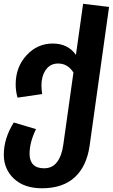

<svg xmlns="http://www.w3.org/2000/svg" viewBox="-29 -778 599 1019"><path d="M412.1 -757.8 549.8 -741.2 446.8 -5.9Q431.6 103.5 368.2 162.4Q304.7 221.2 193.8 221.2Q99.6 221.2 45.4 170.7Q-8.8 120.1 -8.8 43Q-8.8 -43 43.9 -127.9L162.1 -92.8Q127.9 -22.5 127.9 38.1Q127.9 75.2 147 95.2Q166 115.2 205.1 115.2Q249 115.2 274.2 81.5Q299.3 47.9 307.1 -11.2L360.8 -393.1Q330.1 -440.9 279.8 -440.9Q237.3 -440.9 214.1 -407.2Q190.9 -373.5 190.9 -325.2Q190.9 -305.2 194.8 -278.8L64 -259.8Q54.2 -294.9 54.2 -330.1Q54.2 -421.9 111.6 -484.4Q168.9 -546.9 251 -546.9Q331.5 -546.9 374 -486.8Z"/></svg>

Font: FiraGO SemiBold
Style: Italic
Weight: 600
Italic angle: -8°
Designer: bBox Type GmbH
Foundry: bBox Type GmbH
Version: Version 1.001;PS 001.001;hotconv 1.0.88;makeotf.lib2.5.64775